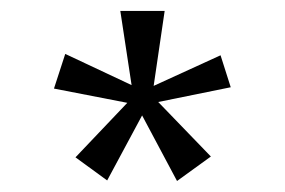

<svg xmlns="http://www.w3.org/2000/svg" viewBox="-20 -557 518 349"><path d="M219.2 -402.3 198.7 -537.1H279.3L259.3 -400.9L380.9 -456.5L399.4 -398.4L267.6 -371.6L363.3 -272.5L301.8 -228L238.3 -347.2L174.8 -229L117.2 -271L211.4 -370.1L78.1 -396L98.6 -459Z"/></svg>

Font: Squarish Sans CT
Style: RegularSC
Weight: 400
Version: Version 0.9